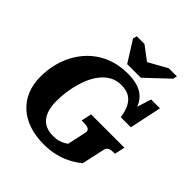

<svg xmlns="http://www.w3.org/2000/svg" viewBox="-253 -1119 1305 1305"><g transform="rotate(45 399.0 -466.5)"><path d="M396 -770H527L687 -921L694 -950H616L437 -850L518 -848L382 -950H308L301 -921ZM233 -254Q233 -296 239 -340.5Q245 -385 257 -428.5Q269 -472 288 -510.5Q307 -549 333 -578.5Q359 -608 392.5 -625Q426 -642 468 -642Q518 -642 549 -622.5Q580 -603 597 -567Q614 -531 620 -484H717L766 -715H681L629 -550L667 -531Q663 -577 649 -613.5Q635 -650 609.5 -675.5Q584 -701 543.5 -714.5Q503 -728 444 -728Q366 -728 302.5 -705Q239 -682 190 -641Q141 -600 107.5 -545.5Q74 -491 56.5 -427Q39 -363 39 -294Q39 -222 62.5 -164.5Q86 -107 130.5 -66.5Q175 -26 238 -4.5Q301 17 379 17Q431 17 474.5 8Q518 -1 553 -16Q588 -31 614.5 -48Q641 -65 659 -81L694 -242Q699 -265 714 -272.5Q729 -280 753 -280H768L784 -355H464L448 -280H464Q485 -280 499.5 -277Q514 -274 521 -265.5Q528 -257 525 -241L495 -103Q488 -98 473.5 -89.5Q459 -81 437 -74.5Q415 -68 384 -68Q347 -68 318.5 -80Q290 -92 271 -115.5Q252 -139 242.5 -173.5Q233 -208 233 -254Z"/></g></svg>

Font: Roboto Serif
Style: Bold Italic
Weight: 700
Italic angle: -10°
Designer: Greg Gazdowicz
Foundry: Commercial Type
Version: Version 1.008